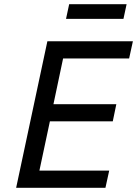

<svg xmlns="http://www.w3.org/2000/svg" viewBox="-20 -896 658 916"><path d="M518 -317H218L168 -82H501L483 0H57L206 -699H614L596 -617H281L235 -399H535ZM310 -876H584L569 -806H295Z"/></svg>

Font: Fragment Mono
Style: Italic
Weight: 400
Italic angle: -12°
Designer: Wei Huang based on Nimbus Sans by URW Studio, based on Helvetica by Max Miedinger.
Foundry: Wei Huang
Version: Version 1.011; ttfautohint (v1.8.4.7-5d5b)